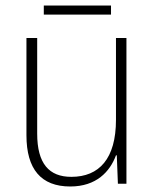

<svg xmlns="http://www.w3.org/2000/svg" viewBox="-20 -667 562 697"><path d="M383 -647H139V-614H383ZM439 -529H401V-232C401 -91 340 -25 239 -25C158 -25 115 -73 115 -182V-529H76V-176C76 -53 129 10 235 10C330 10 379 -44 401 -103H404L408 0H439Z"/></svg>

Font: Noto Sans Thai Looped SemiCondensed ExtraLight
Style: Regular
Weight: 200
Width: 4
Designer: Sasikarn Vongin, Ben Mitchell
Foundry: The Fontpad Ltd
Version: Version 1.001